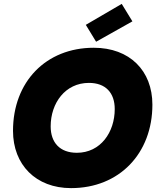

<svg xmlns="http://www.w3.org/2000/svg" viewBox="-20 -962 827 989"><path d="M765 -423C765 -598 648 -716 463 -716C217 -716 47 -541 47 -288C47 -113 165 7 346 7C595 7 765 -172 765 -423ZM241 -311C241 -431 316 -535 438 -535C524 -535 571 -484 571 -400C571 -281 498 -175 376 -175C288 -175 241 -228 241 -311ZM607 -942 422 -834 475 -747 662 -852Z"/></svg>

Font: SVN-Poppins ExtraBold
Style: Italic
Weight: 800
Italic angle: -10°
Designer: Ninad Kale (Devanagari), Jonny Pinhorn (Latin)
Foundry: Indian Type Foundry
Version: Version 3.002 2017